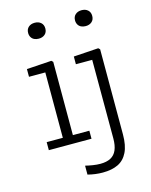

<svg xmlns="http://www.w3.org/2000/svg" viewBox="-139 -842 898 1143"><g transform="rotate(-15 310.0 -271.0)"><path d="M173 0V-480L195.5 -452.5H72.5V-500L225.5 -510L235 -501V0ZM73.5 -49.5H336.5V0H73.5ZM135 -705.5Q135 -728.5 149.8 -741.5Q164.5 -754.5 188 -754.5Q211.5 -754.5 226.2 -741.5Q241 -728.5 241 -705.5Q241 -682.5 226.2 -669.5Q211.5 -656.5 188 -656.5Q172.5 -656.5 160.5 -662.2Q148.5 -668 141.8 -679.2Q135 -690.5 135 -705.5ZM350 212Q304.5 212 258 200V145Q280.5 150.5 304.2 154.2Q328 158 349.5 158Q388 158 413 144.8Q438 131.5 450.2 103.5Q462.5 75.5 462.5 31.5L462 -480L484.5 -452.5H361.5V-500L514.5 -510L524 -501V23.5Q524 91.5 503.5 133.2Q483 175 444.8 193.5Q406.5 212 350 212ZM424 -705.5Q424 -728.5 438.8 -741.5Q453.5 -754.5 477 -754.5Q500.5 -754.5 515.2 -741.5Q530 -728.5 530 -705.5Q530 -682.5 515.2 -669.5Q500.5 -656.5 477 -656.5Q461.5 -656.5 449.5 -662.2Q437.5 -668 430.8 -679.2Q424 -690.5 424 -705.5Z"/></g></svg>

Font: Monaspace Neon Var ExtraLight
Style: Regular
Weight: 200
Designer: Riley Cran and the Lettermatic Team
Version: Version 1.200 (Monaspace Neon Var)